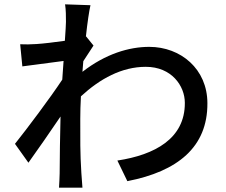

<svg xmlns="http://www.w3.org/2000/svg" viewBox="-20 -821 1040 885"><path d="M284 -720C284 -709 282 -676 279 -633C231 -626 179 -620 148 -618C119 -616 98 -616 73 -617L83 -515C143 -523 226 -534 273 -540C271 -512 269 -482 267 -454C213 -372 105 -228 49 -158L111 -71C153 -129 212 -215 259 -284C256 -173 256 -116 255 -22C255 -6 253 26 252 44H360C358 23 356 -6 355 -24C349 -115 350 -186 350 -273C350 -305 351 -340 353 -377C441 -458 541 -513 652 -513C771 -513 832 -425 832 -347C833 -182 693 -107 521 -81L567 14C799 -31 937 -143 936 -345C936 -503 813 -605 668 -605C575 -605 467 -573 360 -490C361 -506 363 -523 364 -539C380 -564 399 -593 411 -611L377 -653H376C383 -718 391 -771 397 -797L280 -801C284 -774 284 -746 284 -720Z"/></svg>

Font: Noto Sans HK Medium
Style: Regular
Weight: 500
Designer: Ryoko NISHIZUKA 西塚涼子 (kana, bopomofo & ideographs); Paul D. Hunt (Latin, Greek & Cyrillic); Sandoll Communications 산돌커뮤니
Foundry: Adobe
Version: Version 2.002;hotconv 1.0.116;makeotfexe 2.5.65601